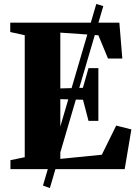

<svg xmlns="http://www.w3.org/2000/svg" viewBox="-20 -858 697 974"><path d="M198 83.5 468.5 -838 504 -827 233 96ZM105.5 -60.5V-679.5L32 -695.5V-743H585.5L600.5 -561H528L479 -679L286 -692.5V-409.5L400.5 -412.5L429 -512.5H479V-245H429L401 -352L286 -355V-52L496.5 -73L569.5 -221L646.5 -201.5L612.5 0H33V-45.5Z"/></svg>

Font: Merriweather 72pt Black
Style: Regular
Weight: 900
Version: Version 2.100